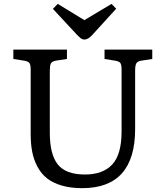

<svg xmlns="http://www.w3.org/2000/svg" viewBox="-20 -956 850 990"><path d="M415 -752Q405.3 -752 397.7 -757.6Q390.1 -763.2 374 -779.8L252.9 -910.2L277.8 -936L415 -852.1L555.2 -936L579.1 -911.1L454.1 -773.9Q433.6 -752 415 -752ZM403.8 14.2Q343.8 14.2 297.6 0.5Q251.5 -13.2 221.7 -37.1Q191.9 -61 172.9 -96.9Q153.8 -132.8 146 -173.6Q138.2 -214.4 138.2 -265.1V-596.2Q138.2 -620.6 132.3 -630.1Q126.5 -639.6 105 -643.1L48.8 -651.9V-700.2H325.2V-651.9L267.1 -643.1Q247.6 -639.6 242.2 -628.4Q236.8 -617.2 236.8 -591.8V-272Q236.8 -159.2 278.3 -107.7Q319.8 -56.2 418 -56.2Q510.7 -56.2 558.8 -107.9Q606.9 -159.7 606.9 -278.8V-596.2Q606.9 -621.1 601.1 -630.4Q595.2 -639.6 574.2 -643.1L519 -651.9V-700.2H765.1V-651.9L708 -643.1Q688 -639.6 682.4 -628.4Q676.8 -617.2 676.8 -591.8V-291Q676.8 14.2 403.8 14.2Z"/></svg>

Font: Literata Book
Style: Regular
Weight: 400
Designer: Latin by Veronika Burian and Jose Scaglione. Greek by Irene Vlachou. Cyrillic by Vera Evstafieva
Foundry: TypeTogether
Version: Version 2.003;PS 002.003;hotconv 1.0.88;makeotf.lib2.5.64775